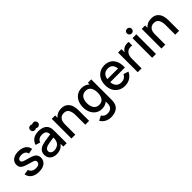

<svg xmlns="http://www.w3.org/2000/svg" viewBox="232 -2110 3727 3727"><g transform="rotate(-45 2095.5 -246.0)"><path d="M40 -151.5 147 -168Q157 -125.5 193.2 -101.5Q229.5 -77.5 283.5 -77.5Q332.5 -77.5 360.2 -97.5Q388 -117.5 388 -152.5Q388 -174 378 -186.2Q368 -198.5 338.8 -209.5Q309.5 -220.5 243 -238.5Q172 -257 132.2 -277.5Q92.5 -298 75 -325.2Q57.5 -352.5 57.5 -393Q57.5 -441.5 83.5 -478.2Q109.5 -515 157 -535Q204.5 -555 267.5 -555Q329 -555 378 -535.5Q427 -516 456.8 -480Q486.5 -444 492.5 -396.5L385.5 -377Q379.5 -417 346.2 -440Q313 -463 260 -463Q216 -463 189 -445.2Q162 -427.5 162 -398.5Q162 -380 173.5 -368Q185 -356 216.5 -344.5Q248 -333 313 -316.5Q382 -299 421.2 -277.8Q460.5 -256.5 478 -227.8Q495.5 -199 495.5 -156.5Q495.5 -103.5 469.2 -65Q443 -26.5 393.8 -6Q344.5 14.5 276.5 14.5Q178 14.5 116 -29Q54 -72.5 40 -151.5Z M724.5 -680.5Q724.5 -708.5 743.2 -727Q762 -745.5 790 -745.5Q812.5 -745.5 830.5 -732.5Q848.5 -745.5 870.5 -745.5Q898.5 -745.5 917.2 -727Q936 -708.5 936 -680.5Q936 -653.5 917.2 -634.8Q898.5 -616 870.5 -616Q848.5 -616 830.5 -629Q812.5 -616 790 -616Q762 -616 743.2 -634.8Q724.5 -653.5 724.5 -680.5ZM1045.5 -332.5V0H953V-78.5Q919.5 -31 871.8 -8Q824 15 758.5 15Q700.5 15 659.5 -6.8Q618.5 -28.5 597.2 -65.2Q576 -102 576 -147Q576 -266.5 703.5 -307Q742 -318.5 790.8 -326.8Q839.5 -335 926 -347L942.5 -349Q940 -406 911.5 -432.2Q883 -458.5 820.5 -458.5Q775 -458.5 740.5 -437.5Q706 -416.5 693 -373.5L595.5 -403.5Q615.5 -475 672.8 -515Q730 -555 821.5 -555Q896 -555 949 -529.5Q1002 -504 1026.5 -452Q1038 -427.5 1041.8 -399.8Q1045.5 -372 1045.5 -332.5ZM930.5 -177.5Q940.5 -206.5 941.5 -262L928.5 -260Q855.5 -249.5 819.2 -243Q783 -236.5 754 -228Q719 -216 699.2 -197Q679.5 -178 679.5 -148Q679.5 -114.5 704.2 -92.5Q729 -70.5 777 -70.5Q819.5 -70.5 852 -85.8Q884.5 -101 904.2 -125.5Q924 -150 930.5 -177.5Z M1660.5 -300V0H1554.5V-265.5Q1554.5 -345 1525 -400.2Q1495.5 -455.5 1418 -455.5Q1356.5 -455.5 1318.8 -413.5Q1281 -371.5 1281 -281V0H1175V-540H1268.5V-475.5Q1299 -513.5 1344 -534Q1389 -554.5 1447 -554.5Q1532 -554.5 1579.8 -511.8Q1627.5 -469 1644 -412Q1660.5 -355 1660.5 -300Z M2166 -540H2258.5V14.5Q2258.5 62 2251.5 94.5Q2235 174.5 2172.5 214.8Q2110 255 2013 255Q1946 255 1888.8 224.2Q1831.5 193.5 1799 137L1895.5 88Q1912.5 121 1944.2 137.8Q1976 154.5 2014 154.5Q2081.5 154.5 2118 118.5Q2154.5 82.5 2153.5 13.5V-37.5Q2094 15 2005 15Q1931.5 15 1876 -22.2Q1820.5 -59.5 1790.5 -124.5Q1760.5 -189.5 1760.5 -270.5Q1760.5 -352 1790.8 -416.8Q1821 -481.5 1876.8 -518.2Q1932.5 -555 2007 -555Q2056.5 -555 2096.5 -538.5Q2136.5 -522 2166 -491.5ZM2166 -270.5Q2166 -358 2130.2 -409.2Q2094.5 -460.5 2023 -460.5Q1972.5 -460.5 1938.5 -435.8Q1904.5 -411 1888 -368Q1871.5 -325 1871.5 -270.5Q1871.5 -215.5 1888 -172.5Q1904.5 -129.5 1937.8 -104.5Q1971 -79.5 2019.5 -79.5Q2093.5 -79.5 2129.8 -130.8Q2166 -182 2166 -270.5Z M2480.5 -240.5Q2487 -165 2526 -124.2Q2565 -83.5 2633 -83.5Q2681.5 -83.5 2717.5 -105.5Q2753.5 -127.5 2773.5 -169.5L2876 -137Q2845 -65.5 2781 -25.2Q2717 15 2638 15Q2558 15 2497 -20.2Q2436 -55.5 2402.2 -119.2Q2368.5 -183 2368.5 -265.5Q2368.5 -353 2401.5 -418.5Q2434.5 -484 2494.5 -519.5Q2554.5 -555 2633 -555Q2710.5 -555 2767 -520.5Q2823.5 -486 2853.8 -421.8Q2884 -357.5 2884 -270Q2884 -260.5 2883 -240.5ZM2483 -322H2776Q2767.5 -393.5 2733.2 -428Q2699 -462.5 2637 -462.5Q2570.5 -462.5 2531.8 -426.8Q2493 -391 2483 -322Z M3250 -543.5Q3266.5 -543.5 3286.5 -540V-442Q3269.5 -447 3247 -447Q3226 -447 3205.8 -441.8Q3185.5 -436.5 3168.5 -425.5Q3100.5 -382 3100.5 -272.5V0H2995V-540H3088V-454Q3108 -489.5 3138 -509.5Q3160.5 -526.5 3190 -535Q3219.5 -543.5 3250 -543.5Z M3496 0H3391.5V-540H3496ZM3378.5 -679Q3378.5 -706.5 3397.2 -725.2Q3416 -744 3444 -744Q3472 -744 3490.5 -725.2Q3509 -706.5 3509 -679Q3509 -651.5 3490.5 -632.8Q3472 -614 3444 -614Q3416 -614 3397.2 -633Q3378.5 -652 3378.5 -679Z M4131 -300V0H4025V-265.5Q4025 -345 3995.5 -400.2Q3966 -455.5 3888.5 -455.5Q3827 -455.5 3789.2 -413.5Q3751.5 -371.5 3751.5 -281V0H3645.5V-540H3739V-475.5Q3769.5 -513.5 3814.5 -534Q3859.5 -554.5 3917.5 -554.5Q4002.5 -554.5 4050.2 -511.8Q4098 -469 4114.5 -412Q4131 -355 4131 -300Z"/></g></svg>

Font: Hauora SemiBold
Style: Regular
Weight: 600
Designer: Wayne Shih
Foundry: WCYS
Version: Version 1.001